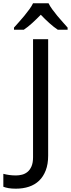

<svg xmlns="http://www.w3.org/2000/svg" viewBox="-110 -951 429 1161"><path d="M-14.2 189.9Q-39.1 189.9 -57.6 186.8Q-76.2 183.6 -89.8 178.2V100.1Q-73.2 104.5 -54.2 107.2Q-35.2 109.9 -13.2 109.9Q4.9 109.9 23.2 105.2Q41.5 100.6 56.4 88.4Q71.3 76.2 80.6 54.7Q89.8 33.2 89.8 0V-713.9H181.2V-9.8Q181.2 41.5 166.7 79.1Q152.3 116.7 126.7 141.4Q101.1 166 65.2 178Q29.3 189.9 -14.2 189.9ZM298.8 -771H239.7Q214.8 -787.6 188.5 -811.3Q162.1 -835 136.7 -861.8Q110.4 -835 84.5 -811.3Q58.6 -787.6 33.7 -771H-25.4V-784.2Q-12.7 -798.3 3.9 -816.9Q20.5 -835.4 36.9 -855.2Q53.2 -875 67.6 -894.8Q82 -914.6 89.8 -931.2H183.6Q191.4 -914.6 205.8 -894.8Q220.2 -875 236.6 -855.2Q252.9 -835.4 269.8 -816.9Q286.6 -798.3 298.8 -784.2Z"/></svg>

Font: Droid Sans
Style: Regular
Weight: 400
Foundry: Ascender Corporation
Version: Version 1.00 build 114